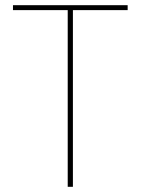

<svg xmlns="http://www.w3.org/2000/svg" viewBox="-20 -720 542 740"><path d="M241 0H261V-681H472V-700H30V-681H241Z"/></svg>

Font: Fixel Text Thin
Style: Regular
Weight: 100
Width: 4
Designer: AlfaBravo + MacPaw
Foundry: Kyrylo Tkachov, Marchela Mozhyna, Serhii Makarenko, Maria Weinstein, Zakhar Kryvoshyya
Version: Version 1.211